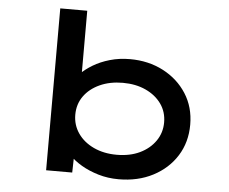

<svg xmlns="http://www.w3.org/2000/svg" viewBox="-53 -801 1038 872"><g transform="rotate(5 466.5 -365.0)"><path d="M518 10Q469 10 425.5 -3Q382 -16 348 -36Q314 -56 292 -79.5Q270 -103 264 -123L309 -128L306 -2H187V-740H310V-405L272 -407Q279 -429 300.5 -451Q322 -473 355 -493Q388 -513 431 -525.5Q474 -538 523 -538Q607 -538 674.5 -503Q742 -468 781.5 -406.5Q821 -345 821 -265Q821 -185 782 -123Q743 -61 674.5 -25.5Q606 10 518 10ZM500 -100Q560 -100 605 -121.5Q650 -143 676 -180.5Q702 -218 702 -265Q702 -313 676 -349.5Q650 -386 604.5 -407Q559 -428 500 -428Q441 -428 395 -407Q349 -386 323 -349.5Q297 -313 297 -265Q297 -218 323 -180.5Q349 -143 395 -121.5Q441 -100 500 -100Z"/></g></svg>

Font: Lexend Tera Medium
Style: Regular
Weight: 500
Designer: Bonnie Shaver-Troup, Thomas Jockin
Foundry: Lexend
Version: Version 1.007